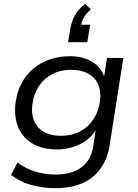

<svg xmlns="http://www.w3.org/2000/svg" viewBox="-20 -792 717 1001"><path d="M269 189Q199 189 138.5 171Q78 153 38 120L71 55Q99 76 130.5 90Q162 104 197.5 111Q233 118 271 118Q354 118 404 81Q454 44 466 -28L481 -129H488Q469 -92 437 -66Q405 -40 364 -26.5Q323 -13 277 -13Q201 -13 149.5 -43.5Q98 -74 75 -129Q52 -184 61 -256Q68 -311 91.5 -356Q115 -401 152.5 -433Q190 -465 238.5 -482Q287 -499 346 -499Q415 -499 464 -467.5Q513 -436 527 -380L521 -381L538 -490H623L552 -37Q540 38 503.5 88Q467 138 408 163.5Q349 189 269 189ZM298 -84Q354 -84 397 -106.5Q440 -129 467 -170Q494 -211 501 -264Q511 -340 471 -384Q431 -428 350 -428Q295 -428 252 -405.5Q209 -383 182.5 -342.5Q156 -302 149 -249Q139 -173 179 -128.5Q219 -84 298 -84ZM335 -572 346 -640Q353 -681 371 -713Q389 -745 424 -772L454 -743Q428 -721 416.5 -699Q405 -677 400 -651L383 -663H450L435 -572Z"/></svg>

Font: Nunito Sans 10pt SemiExpanded
Style: Italic
Weight: 400
Width: 6
Italic angle: -9°
Designer: Vernon Adams
Foundry: Vernon Adams
Version: Version 3.101;gftools[0.9.27]